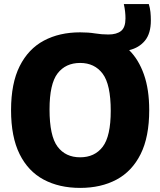

<svg xmlns="http://www.w3.org/2000/svg" viewBox="-20 -908 782 938"><path d="M371.5 10Q269.5 10 193.5 -30.5Q117.5 -71 75.8 -155Q34 -239 34 -370Q34 -501 76.2 -585Q118.5 -669 194.2 -709.5Q270 -750 371.5 -750Q412 -750 444 -744.8Q476 -739.5 509.5 -739.5Q550 -739.5 571.5 -756.8Q593 -774 593 -818Q593 -834 591.2 -850.8Q589.5 -867.5 585 -888H707Q713 -868.5 715 -849Q717 -829.5 717 -808.5Q717 -744.5 688.2 -709.5Q659.5 -674.5 611 -663Q657.5 -617 683.2 -544Q709 -471 709 -370Q709 -239 667 -155Q625 -71 549.2 -30.5Q473.5 10 371.5 10ZM371.5 -139.5Q442.5 -139.5 481.8 -191Q521 -242.5 521 -366.5Q521 -495.5 481.5 -548Q442 -600.5 371.5 -600.5Q300.5 -600.5 261.2 -549.2Q222 -498 222 -373.5Q222 -244 261 -191.8Q300 -139.5 371.5 -139.5Z"/></svg>

Font: Encode Sans SemiCondensed SemiCondensed ExtraBold
Style: Regular
Weight: 800
Width: 4
Designer: Multiple Designers
Foundry: Impallari Type
Version: Version 3.000; ttfautohint (v1.8.3) -l 8 -r 50 -G 200 -x 14 